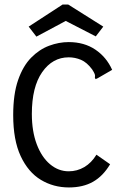

<svg xmlns="http://www.w3.org/2000/svg" viewBox="-20 -814 540 844"><path d="M283 10Q215 10 159.5 -23.5Q104 -57 71 -127.5Q38 -198 38 -308Q38 -400 59.5 -462Q81 -524 117 -560.5Q153 -597 196 -613Q239 -629 282 -629Q350 -629 399 -596Q448 -563 473 -507L409 -470L400 -466L397 -473Q399 -481 396.5 -488Q394 -495 385 -509Q362 -540 336 -551Q310 -562 282 -562Q211 -562 165.5 -497Q120 -432 120 -313Q120 -237 141.5 -180Q163 -123 200 -92Q237 -61 282 -61Q319 -61 350.5 -79.5Q382 -98 404 -134L464 -92Q433 -40 389 -15Q345 10 283 10ZM140 -653 106 -697 255 -794H280L434 -697L401 -654L269 -722Z"/></svg>

Font: Inconsolata Medium
Style: Regular
Weight: 500
Monospace: yes
Designer: Raph Levien, Cyreal, Brenton Simpson
Foundry: Raph Levien, Cyreal, Google
Version: Version 3.001; ttfautohint (v1.8.2.53-6de2)